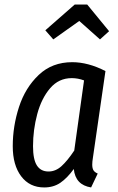

<svg xmlns="http://www.w3.org/2000/svg" viewBox="-20 -811 520 843"><path d="M443 -499 388 -119Q385 -101 385 -88Q385 -73 390 -64Q395 -55 409 -49L380 12Q311 1 304 -69Q275 -29 245 -8.5Q215 12 174 12Q110 12 73 -37Q36 -86 36 -169Q36 -257 63.5 -341.5Q91 -426 150 -482Q209 -538 297 -538Q367 -538 443 -499ZM125 -169Q125 -111 142 -84.5Q159 -58 193 -58Q224 -58 250 -81.5Q276 -105 306 -150L349 -458Q322 -468 295 -468Q238 -468 200 -423.5Q162 -379 143.5 -310Q125 -241 125 -169ZM214 -638 179 -678 308 -791H363L459 -674L419 -638L328 -719Z"/></svg>

Font: Fira Sans Extra Condensed
Style: Italic
Weight: 400
Width: 3
Italic angle: -8°
Designer: Carrois Corporate & Edenspiekermann AG
Foundry: Carrois Corporate GbR & Edenspiekermann AG
Version: Version 4.203